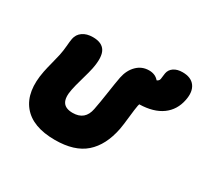

<svg xmlns="http://www.w3.org/2000/svg" viewBox="-139 -902 1110 1051"><g transform="rotate(30 415.5 -376.5)"><path d="M314.9 -41Q172.9 -41 110.6 -118.2Q48.3 -195.3 76.2 -335Q81.1 -359.9 92.3 -402.6Q103.5 -445.3 106 -459Q112.3 -489.7 114.5 -518.8Q116.7 -547.9 120.1 -566.9Q126 -597.2 151.1 -615Q176.3 -632.8 215.8 -632.8Q272.9 -632.8 293.7 -597.7Q314.5 -562.5 298.8 -483.9Q294.4 -461.4 278.3 -405.3Q262.2 -349.1 257.8 -325.2Q246.6 -270.5 263.2 -244.1Q279.8 -217.8 325.2 -217.8Q403.3 -217.8 418 -295.9Q427.2 -342.3 437 -409.4Q446.8 -476.6 454.1 -515.1Q464.4 -565.9 496.1 -597.4Q527.8 -628.9 573.2 -628.9Q612.3 -628.9 634.8 -602.1Q647.9 -606.9 650.9 -620.1Q652.3 -627.4 653.3 -639.2Q654.3 -650.9 655.8 -658.2Q660.2 -682.6 681.6 -697.3Q703.1 -711.9 736.8 -711.9Q790.5 -711.9 814.5 -679.2Q838.4 -646.5 827.1 -589.8Q813.5 -520 760.3 -481.4Q707 -442.9 618.2 -440.9Q617.7 -439 616.7 -435.5Q615.7 -432.1 615.2 -430.2Q610.8 -407.7 605 -353.3Q599.1 -298.8 594.2 -272Q571.8 -158.2 505.1 -99.6Q438.5 -41 314.9 -41Z"/></g></svg>

Font: Shantell Sans Irregular
Style: Italic
Weight: 800
Italic angle: -11.31°
Designer: Stephen Nixon, Anya Danilova, Shantell Martin
Foundry: Arrow Type
Version: Version 1.006;[9816181b4]